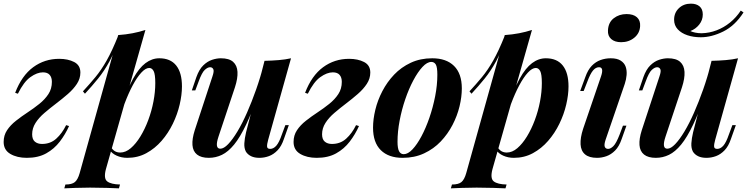

<svg xmlns="http://www.w3.org/2000/svg" viewBox="-36 -850 4090 1051"><path d="M194 -62Q240 -62 272 -91Q304 -120 326 -165L342 -160Q322 -115 291.5 -75Q261 -35 217 -10.5Q173 14 111 14Q57 14 20.5 -7.5Q-16 -29 -16 -73Q-16 -109 2.5 -137Q21 -165 51.5 -189Q82 -213 115.5 -235Q149 -257 179.5 -281.5Q210 -306 229 -335Q248 -364 248 -402Q248 -426 236 -440Q224 -454 199 -454Q167 -454 130.5 -428Q94 -402 62 -337L47 -342Q83 -436 145.5 -482Q208 -528 288 -528Q336 -528 370 -510.5Q404 -493 404 -453Q404 -420 385 -391Q366 -362 335.5 -335.5Q305 -309 271.5 -283.5Q238 -258 207.5 -232Q177 -206 158.5 -177Q140 -148 140 -115Q140 -87 155 -74.5Q170 -62 194 -62Z M781 -478Q761 -478 737.5 -452.5Q714 -427 690.5 -383Q667 -339 646 -283Q625 -227 611 -166L629 -268Q661 -362 693 -420Q725 -478 760.5 -504.5Q796 -531 836 -531Q897 -531 928.5 -491.5Q960 -452 960 -377Q960 -331 947.5 -277.5Q935 -224 910 -172.5Q885 -121 848.5 -79Q812 -37 765 -11.5Q718 14 661 14Q629 14 602.5 2Q576 -10 564 -30L571 -46Q581 -29 593.5 -22Q606 -15 622 -15Q652 -15 680 -39Q708 -63 732.5 -103Q757 -143 775.5 -192.5Q794 -242 804 -294.5Q814 -347 814 -395Q814 -444 805 -461Q796 -478 781 -478ZM611 -658Q653 -661 689.5 -668Q726 -675 760 -686L544 75Q530 127 551 143Q572 159 621 160L615 181Q592 180 549 178.5Q506 177 457 177Q417 177 377 178.5Q337 180 316 181L322 160Q358 160 374 146.5Q390 133 400 98ZM418 -350Q454 -389 486 -427.5Q518 -466 548 -519Q578 -572 610 -652L613 -636Q592 -567 563.5 -514.5Q535 -462 501 -420Q467 -378 429 -337Z M1383 -351Q1346 -241 1312 -169.5Q1278 -98 1245.5 -58.5Q1213 -19 1179 -2.5Q1145 14 1107 14Q1065 14 1042.5 -4Q1020 -22 1017.5 -56Q1015 -90 1030 -137L1127 -432Q1137 -461 1131.5 -471.5Q1126 -482 1114 -482Q1101 -482 1085 -467.5Q1069 -453 1051 -403L1033 -355H1014L1039 -428Q1054 -470 1076.5 -492Q1099 -514 1124.5 -522.5Q1150 -531 1173 -531Q1218 -531 1240 -511.5Q1262 -492 1264 -456.5Q1266 -421 1250 -372L1160 -102Q1138 -36 1170 -36Q1189 -36 1213 -61Q1237 -86 1263.5 -130Q1290 -174 1316 -233Q1342 -292 1366 -360Q1390 -428 1408 -499ZM1432 -85Q1425 -60 1426 -47.5Q1427 -35 1443 -35Q1461 -35 1476.5 -52.5Q1492 -70 1507 -114L1526 -165H1545L1518 -89Q1505 -50 1483.5 -27.5Q1462 -5 1436.5 4.5Q1411 14 1384 14Q1357 14 1338.5 5Q1320 -4 1310 -20Q1300 -39 1301.5 -65.5Q1303 -92 1311 -126L1412 -517Q1453 -518 1489.5 -521Q1526 -524 1557 -531Z M1781 -62Q1827 -62 1859 -91Q1891 -120 1913 -165L1929 -160Q1909 -115 1878.5 -75Q1848 -35 1804 -10.5Q1760 14 1698 14Q1644 14 1607.5 -7.5Q1571 -29 1571 -73Q1571 -109 1589.5 -137Q1608 -165 1638.5 -189Q1669 -213 1702.5 -235Q1736 -257 1766.5 -281.5Q1797 -306 1816 -335Q1835 -364 1835 -402Q1835 -426 1823 -440Q1811 -454 1786 -454Q1754 -454 1717.5 -428Q1681 -402 1649 -337L1634 -342Q1670 -436 1732.5 -482Q1795 -528 1875 -528Q1923 -528 1957 -510.5Q1991 -493 1991 -453Q1991 -420 1972 -391Q1953 -362 1922.5 -335.5Q1892 -309 1858.5 -283.5Q1825 -258 1794.5 -232Q1764 -206 1745.5 -177Q1727 -148 1727 -115Q1727 -87 1742 -74.5Q1757 -62 1781 -62Z M2325 -511Q2302 -511 2276.5 -483.5Q2251 -456 2226.5 -410Q2202 -364 2182.5 -307Q2163 -250 2151.5 -189.5Q2140 -129 2140 -74Q2140 -38 2148.5 -22Q2157 -6 2174 -6Q2197 -6 2222 -32.5Q2247 -59 2271 -104Q2295 -149 2314.5 -205.5Q2334 -262 2346 -323Q2358 -384 2358 -441Q2358 -483 2349.5 -497Q2341 -511 2325 -511ZM2006 -151Q2006 -197 2018.5 -249Q2031 -301 2057 -351Q2083 -401 2121.5 -441.5Q2160 -482 2212.5 -506.5Q2265 -531 2330 -531Q2407 -531 2449.5 -489Q2492 -447 2492 -366Q2492 -320 2479.5 -268Q2467 -216 2441 -166Q2415 -116 2376.5 -75.5Q2338 -35 2285.5 -10.5Q2233 14 2168 14Q2091 14 2048.5 -28Q2006 -70 2006 -151Z M2897 -478Q2877 -478 2853.5 -452.5Q2830 -427 2806.5 -383Q2783 -339 2762 -283Q2741 -227 2727 -166L2745 -268Q2777 -362 2809 -420Q2841 -478 2876.5 -504.5Q2912 -531 2952 -531Q3013 -531 3044.5 -491.5Q3076 -452 3076 -377Q3076 -331 3063.5 -277.5Q3051 -224 3026 -172.5Q3001 -121 2964.5 -79Q2928 -37 2881 -11.5Q2834 14 2777 14Q2745 14 2718.5 2Q2692 -10 2680 -30L2687 -46Q2697 -29 2709.5 -22Q2722 -15 2738 -15Q2768 -15 2796 -39Q2824 -63 2848.5 -103Q2873 -143 2891.5 -192.5Q2910 -242 2920 -294.5Q2930 -347 2930 -395Q2930 -444 2921 -461Q2912 -478 2897 -478ZM2727 -658Q2769 -661 2805.5 -668Q2842 -675 2876 -686L2660 75Q2646 127 2667 143Q2688 159 2737 160L2731 181Q2708 180 2665 178.5Q2622 177 2573 177Q2533 177 2493 178.5Q2453 180 2432 181L2438 160Q2474 160 2490 146.5Q2506 133 2516 98ZM2534 -350Q2570 -389 2602 -427.5Q2634 -466 2664 -519Q2694 -572 2726 -652L2729 -636Q2708 -567 2679.5 -514.5Q2651 -462 2617 -420Q2583 -378 2545 -337Z M3292 -684Q3294 -727 3323.5 -750Q3353 -773 3394 -773Q3431 -773 3450.5 -755.5Q3470 -738 3468 -707Q3466 -668 3436 -643.5Q3406 -619 3364 -619Q3329 -619 3309.5 -636.5Q3290 -654 3292 -684ZM3254 -432Q3271 -482 3243 -482Q3225 -482 3210 -464Q3195 -446 3179 -403L3159 -352H3140L3168 -428Q3182 -468 3203.5 -490Q3225 -512 3251.5 -521.5Q3278 -531 3307 -531Q3342 -531 3362 -518Q3382 -505 3389 -484.5Q3396 -464 3394 -439.5Q3392 -415 3384 -391L3279 -85Q3270 -58 3274.5 -46.5Q3279 -35 3293 -35Q3306 -35 3321.5 -50Q3337 -65 3356 -114L3374 -162H3393L3367 -89Q3353 -48 3331 -26Q3309 -4 3283.5 5Q3258 14 3232 14Q3189 14 3166.5 -5Q3144 -24 3142 -60Q3140 -96 3156 -145Z M3830 -351Q3793 -241 3759 -169.5Q3725 -98 3692.5 -58.5Q3660 -19 3626 -2.5Q3592 14 3554 14Q3512 14 3489.5 -4Q3467 -22 3464.5 -56Q3462 -90 3477 -137L3574 -432Q3584 -461 3578.5 -471.5Q3573 -482 3561 -482Q3548 -482 3532 -467.5Q3516 -453 3498 -403L3480 -355H3461L3486 -428Q3501 -470 3523.5 -492Q3546 -514 3571.5 -522.5Q3597 -531 3620 -531Q3665 -531 3687 -511.5Q3709 -492 3711 -456.5Q3713 -421 3697 -372L3607 -102Q3585 -36 3617 -36Q3636 -36 3660 -61Q3684 -86 3710.5 -130Q3737 -174 3763 -233Q3789 -292 3813 -360Q3837 -428 3855 -499ZM3879 -85Q3872 -60 3873 -47.5Q3874 -35 3890 -35Q3908 -35 3923.5 -52.5Q3939 -70 3954 -114L3973 -165H3992L3965 -89Q3952 -50 3930.5 -27.5Q3909 -5 3883.5 4.5Q3858 14 3831 14Q3804 14 3785.5 5Q3767 -4 3757 -20Q3747 -39 3748.5 -65.5Q3750 -92 3758 -126L3859 -517Q3900 -518 3936.5 -521Q3973 -524 4004 -531ZM3743 -680Q3753 -675 3769.5 -671.5Q3786 -668 3805 -668Q3847 -669 3886.5 -684Q3926 -699 3960 -726.5Q3994 -754 4019 -792L4034 -782Q3987 -709 3923 -677.5Q3859 -646 3800 -646Q3760 -646 3727 -657Q3694 -668 3674 -689.5Q3654 -711 3654 -742Q3654 -780 3680 -805Q3706 -830 3746 -830Q3776 -830 3793.5 -815Q3811 -800 3811 -771Q3811 -740 3791.5 -715.5Q3772 -691 3743 -680Z"/></svg>

Font: Playfair Display
Style: Bold Italic
Weight: 700
Italic angle: -14°
Designer: Claus Eggers Sørensen
Foundry: Claus Eggers Sørensen
Version: Version 1.203